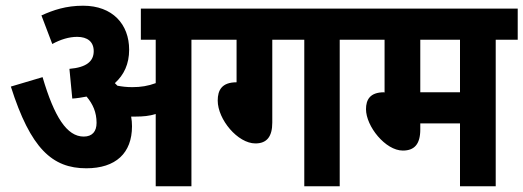

<svg xmlns="http://www.w3.org/2000/svg" viewBox="-20 -652 1832 672"><path d="M442 -210C442 -222 441 -233 439 -244C445 -244 450 -244 456 -244C480 -244 503 -246 525 -253V0H650V-513H727V-622H473V-513H525V-361C498 -351 473 -347 443 -347C423 -347 407 -349 391 -352C388 -355 385 -358 382 -361C414 -390 432 -428 432 -478C432 -567 374 -632 271 -632C211 -632 167 -617 125 -598L163 -498C192 -514 222 -523 250 -523C286 -523 308 -506 308 -473C308 -437 282 -416 223 -411L233 -307C250 -308 267 -311 283 -314C305 -288 318 -259 318 -222C318 -192 303 -174 273 -174C214 -174 170 -243 129 -382L18 -349C87 -132 163 -63 282 -63C385 -63 442 -116 442 -210Z M933 -513H1045V0H1169V-513H1247V-622H715V-513H808V-364C756 -364 742 -336 742 -300C742 -234 812 -150 874 -150C914 -150 933 -174 933 -223Z M1715 -513H1792V-622H1234V-513H1326V-328L1324 -329C1275 -329 1261 -303 1261 -270C1261 -210 1329 -125 1390 -125C1430 -125 1451 -147 1451 -199V-220H1590V0H1715ZM1590 -513V-329H1451V-513Z"/></svg>

Font: Noto Sans Devanagari UI Condensed
Style: Bold
Weight: 700
Width: 3
Designer: Jelle Bosma - Monotype Design Team
Foundry: Monotype Imaging Inc.
Version: Version 2.004